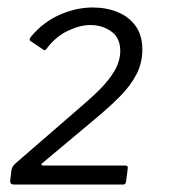

<svg xmlns="http://www.w3.org/2000/svg" viewBox="-20 -877 492 513"><path d="M183.3 -580.7Q219.2 -610.9 245.7 -637.1Q272.1 -663.3 286.7 -689Q301.3 -714.8 301.3 -741.1Q301.3 -776 277.2 -793.1Q253 -810.1 221.1 -810.1Q193.6 -810.1 160.9 -794.5Q128.2 -778.9 103.9 -746.1Q99.9 -740.8 96 -744.1L60.4 -768Q56.7 -770.5 63.2 -779.5Q96 -818.7 140.1 -837.8Q184.1 -857 227.7 -857Q264.3 -857 294.3 -844.7Q324.4 -832.4 342.3 -807.6Q360.3 -782.8 360.3 -745Q360.3 -708.4 344.4 -678.1Q328.6 -647.8 300.8 -619.7Q273 -591.6 235.6 -560.4L94.5 -442.3Q90.2 -439.8 90.8 -437.3Q91.4 -434.8 95.4 -434.8H314.2Q322.4 -434.8 321.4 -427.8L316.7 -390.4Q315.7 -387.6 314.5 -385.8Q313.3 -384 308.9 -384H17.1Q6 -384 7.3 -395L10.5 -421.8Q11.8 -429 15.1 -433.6Q18.4 -438.3 29.8 -447.7Z"/></svg>

Font: Libre Franklin Thin
Style: Italic
Weight: 100
Italic angle: -8°
Designer: Pablo Impallari, Rodrigo Fuenzalida, Nhung Nguyen
Foundry: Impallari Type
Version: Version 3.000